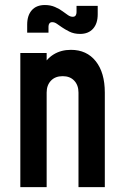

<svg xmlns="http://www.w3.org/2000/svg" viewBox="-20 -764 505 784"><path d="M63 0V-547.5H170.5V-465.5L151 -487Q168.5 -523 199 -541.8Q229.5 -560.5 269.5 -560.5Q334 -560.5 371 -514Q408 -467.5 408 -386V0H300.5V-386Q300.5 -416 283.2 -434.5Q266 -453 236 -453Q205.5 -453 188 -434.5Q170.5 -416 170.5 -386V0ZM307 -625.5Q282 -625.5 263.2 -635Q244.5 -644.5 233 -652.5Q221 -661 211.8 -667.2Q202.5 -673.5 193.5 -673.5Q185.5 -673.5 181.8 -668.5Q178 -663.5 178 -655.5V-630.5H91V-663.5Q91 -701 109.8 -722.2Q128.5 -743.5 163.5 -743.5Q186 -743.5 204.5 -735.5Q223 -727.5 235.5 -718Q247.5 -709.5 257.2 -702.5Q267 -695.5 277 -695.5Q285.5 -695.5 289 -701Q292.5 -706.5 292.5 -714V-740H379V-705.5Q379 -668 360 -646.8Q341 -625.5 307 -625.5Z"/></svg>

Font: Mohave Light SemiBold
Style: Regular
Weight: 600
Version: Version 2.003